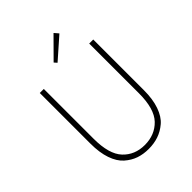

<svg xmlns="http://www.w3.org/2000/svg" viewBox="-261 -1068 1215 1215"><g transform="rotate(-45 346.5 -460.5)"><path d="M108.4 -272.5V-725.6H144.5V-280.3Q144.5 -141.6 200.7 -82Q256.8 -22.5 345.7 -22.5Q436.5 -22.5 493.7 -82Q550.8 -141.6 550.8 -280.3V-725.6H586.9V-272.5Q586.9 -191.4 566.4 -133.3Q545.9 -75.2 510.3 -44.9Q474.6 -14.6 434.1 -1Q393.6 12.7 345.7 12.7Q297.9 12.7 258.3 -1Q218.8 -14.6 183.6 -45.4Q148.4 -76.2 128.4 -133.8Q108.4 -191.4 108.4 -272.5ZM323.2 -781.2 306.6 -799.8 438.5 -932.6 462.9 -904.3Z"/></g></svg>

Font: Gen Shin Gothic ExtraLight
Style: Regular
Weight: 100
Designer: [Source Han Sans]
Ryoko NISHIZUKA  (kana & ideographs); Paul D. Hunt (Latin, Greek & Cyrillic); Wenlong ZHANG  (bopomofo
Version: Version 1.002.20150607